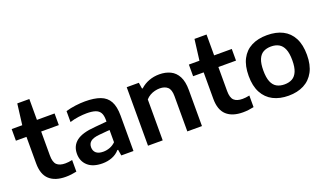

<svg xmlns="http://www.w3.org/2000/svg" viewBox="-72 -1206 2852 1682"><g transform="rotate(-20 1354.0 -365.0)"><path d="M314.5 10Q216 10 162.8 -38.5Q109.5 -87 109.5 -190V-545.5L134 -740H246.5V-213.5Q246.5 -151 272.2 -126.5Q298 -102 351 -102Q366 -102 381.2 -103.8Q396.5 -105.5 416 -109.5V-1.5Q393 3.5 366.8 6.8Q340.5 10 314.5 10ZM11 -437V-545.5H411V-437Z M658 9.5Q569.5 9.5 521.8 -33.2Q474 -76 474 -145.5Q474 -220 528 -262Q582 -304 702 -313L841.5 -325.5L854 -248.5L714.5 -236Q658 -230.5 634 -211Q610 -191.5 610 -157.5Q610 -123.5 632.2 -104Q654.5 -84.5 699 -84.5Q729.5 -84.5 759.5 -95.5Q789.5 -106.5 814 -130.5V-339.5Q814 -382.5 799.5 -406.8Q785 -431 754.2 -441Q723.5 -451 674.5 -451Q641.5 -451 599 -445.5Q556.5 -440 516.5 -427V-529Q558 -541.5 606.5 -547.8Q655 -554 696.5 -554Q782.5 -554 838.2 -533.2Q894 -512.5 921 -463.5Q948 -414.5 948 -330V0H834.5L825 -56H818Q790.5 -23.5 748.5 -7Q706.5 9.5 658 9.5Z M1083.5 0V-545.5H1196.5L1205.5 -488.5H1212.5Q1246.5 -520 1292 -537Q1337.5 -554 1389 -554Q1447 -554 1491.8 -532.2Q1536.5 -510.5 1561.5 -462.5Q1586.5 -414.5 1586.5 -336V0H1450V-329Q1450 -389.5 1423.5 -413.2Q1397 -437 1350.5 -437Q1328 -437 1304.5 -431.2Q1281 -425.5 1259.2 -413.2Q1237.5 -401 1220.5 -381.5V0Z M1966.5 10Q1868 10 1814.8 -38.5Q1761.5 -87 1761.5 -190V-545.5L1786 -740H1898.5V-213.5Q1898.5 -151 1924.2 -126.5Q1950 -102 2003 -102Q2018 -102 2033.2 -103.8Q2048.5 -105.5 2068 -109.5V-1.5Q2045 3.5 2018.8 6.8Q1992.5 10 1966.5 10ZM1663 -437V-545.5H2063V-437Z M2392.5 10Q2310.5 10 2249.5 -21.2Q2188.5 -52.5 2154.8 -115Q2121 -177.5 2121 -272Q2121 -366.5 2153.8 -429Q2186.5 -491.5 2247.5 -522.8Q2308.5 -554 2392.5 -554Q2477.5 -554 2538.2 -523Q2599 -492 2631.8 -429.5Q2664.5 -367 2664.5 -272.5Q2664.5 -178.5 2630.8 -115.8Q2597 -53 2536 -21.5Q2475 10 2392.5 10ZM2392.5 -95.5Q2435 -95.5 2465 -112.5Q2495 -129.5 2511.2 -168.2Q2527.5 -207 2527.5 -271.5Q2527.5 -337 2511.2 -375.8Q2495 -414.5 2464.8 -431.5Q2434.5 -448.5 2392.5 -448.5Q2350.5 -448.5 2320.2 -431.8Q2290 -415 2274 -376.5Q2258 -338 2258 -273Q2258 -207.5 2274 -168.5Q2290 -129.5 2320.2 -112.5Q2350.5 -95.5 2392.5 -95.5Z"/></g></svg>

Font: Encode Sans SemiExpanded SemiBold
Style: Regular
Weight: 600
Width: 6
Designer: Multiple Designers
Foundry: Impallari Type
Version: Version 3.002